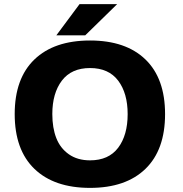

<svg xmlns="http://www.w3.org/2000/svg" viewBox="-20 -903 890 934"><path d="M254 -731 367 -883H550L394.5 -731ZM418 11Q243.5 11 147.5 -81.5Q51.5 -174 51.5 -348Q51.5 -521.5 147.5 -613.8Q243.5 -706 418 -706Q592 -706 687.5 -613.8Q783 -521.5 783 -348Q783 -174 687.5 -81.5Q592 11 418 11ZM418 -123Q508.5 -123 554.8 -184.2Q601 -245.5 601 -348Q601 -449.5 554.8 -510.8Q508.5 -572 418 -572Q327.5 -572 281 -510.8Q234.5 -449.5 234.5 -348Q234.5 -281 253.8 -231.5Q273 -182 315 -152.5Q357 -123 418 -123Z"/></svg>

Font: League Mono Wide
Style: Bold
Weight: 700
Width: 8
Designer: Tyler Finck
Foundry: The League of Moveable Type / Tyler Finck
Version: Version 2.210